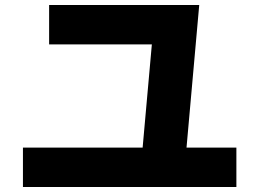

<svg xmlns="http://www.w3.org/2000/svg" viewBox="-20 -746 1040 770"><path d="M928 4H72V-154H552L589 -568H177V-726H779L728 -154H928Z"/></svg>

Font: Murecho ExtraBold
Style: Regular
Weight: 800
Designer: Neil Summerour
Foundry: Positype
Version: Version 1.010; ttfautohint (v1.8.3)